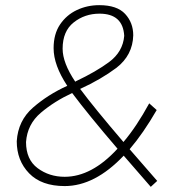

<svg xmlns="http://www.w3.org/2000/svg" viewBox="-20 -721 686 745"><path d="M565 4 460 -117Q348 1 231 1Q141 1 93 -48.5Q45 -98 45 -173Q50 -253 108 -303.5Q166 -354 241 -388Q188 -468 188 -534Q188 -589 213 -626Q238 -663 278.2 -682Q318.5 -701 365 -701Q434 -701 465.5 -667Q497 -633 497 -584Q495 -507 432 -458Q372 -413 291 -376Q346 -302 459 -170Q510 -230 559 -320L588 -294Q536 -204 483 -142L590 -19ZM272 -404 275 -406Q353 -443 403 -480Q457 -520 462 -582Q457 -668 366 -668Q309 -668 266 -634Q223 -600 223 -532Q223 -477 272 -404ZM231 -35Q336 -35 436 -144Q322 -277 260 -360Q191 -328 138.5 -283.5Q86 -239 81 -170Q81 -102 126 -68.5Q171 -35 231 -35Z"/></svg>

Font: Argentum Sans ExtraLight
Style: Italic
Weight: 200
Italic angle: -11°
Designer: Julieta Ulanovsky (font), Cristiano Sobral (main changes and remaster)
Foundry: Julieta Ulanovsky (font), Cristiano Sobral (main changes and remaster)
Version: Version 2.007;June 15, 2022;FontCreator 14.0.0.2814 64-bit; 